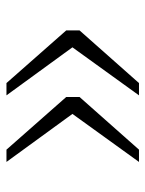

<svg xmlns="http://www.w3.org/2000/svg" viewBox="52 -572 450 594"><g transform="rotate(90 277.0 -275.0)"><path d="M117 -261V-287L275 -70H237L74 -255V-296L237 -480H275ZM323 -261V-287L481 -70H443L280 -255V-296L443 -480H481Z"/></g></svg>

Font: Roboto Serif 20pt Thin
Style: Regular
Weight: 250
Version: Version 1.008